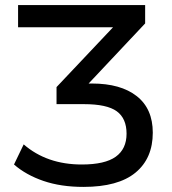

<svg xmlns="http://www.w3.org/2000/svg" viewBox="-20 -725 677 754"><path d="M308 9Q219 9 150.5 -14.5Q82 -38 35 -79L73 -158Q164 -79 301 -79Q392 -79 434.5 -109.5Q477 -140 477 -200Q477 -260 438.5 -288Q400 -316 310 -316H202V-383L424 -618H51V-705H550V-633L328 -397H341Q454 -397 517 -347.5Q580 -298 580 -204Q580 -103 512 -47Q444 9 308 9Z"/></svg>

Font: Nunito Sans SemiBold
Style: Regular
Weight: 600
Designer: Vernon Adams
Foundry: Vernon Adams
Version: Version 3.101; ttfautohint (v1.8.4.7-5d5b);gftools[0.9.27]